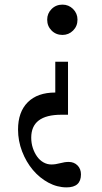

<svg xmlns="http://www.w3.org/2000/svg" viewBox="-20 -800 439 830"><path d="M274 -533V-304H245Q115 -304 115 -205Q115 -181 122 -160Q129 -139 140.5 -123Q152 -107 168 -98Q184 -89 202 -89Q220 -89 240 -94.5Q260 -100 277 -100Q300 -100 315 -85Q330 -70 330 -46Q330 10 268 10Q227 10 189 -10.5Q151 -31 122 -65.5Q93 -100 75.5 -145.5Q58 -191 58 -240Q58 -316 100 -358Q142 -400 219 -400V-533ZM315 -715Q315 -687 296 -668Q277 -649 250 -649Q222 -649 203 -668Q184 -687 184 -715Q184 -742 203 -761Q222 -780 250 -780Q277 -780 296 -761Q315 -742 315 -715Z"/></svg>

Font: Libre Baskerville
Style: Regular
Weight: 400
Designer: Pablo Impallari, Rodrigo Fuenzalida
Foundry: Pablo Impallari, Rodrigo Fuenzalida
Version: Version 1.000; ttfautohint (v0.93) -l 8 -r 50 -G 200 -x 14 -